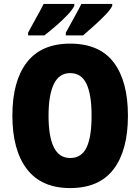

<svg xmlns="http://www.w3.org/2000/svg" viewBox="-20 -947 714 977"><path d="M631 -358Q631 -182 558 -86Q485 10 337 10Q191 10 117 -86.5Q43 -183 43 -359Q43 -534 116.5 -629.5Q190 -725 337 -725Q486 -725 558.5 -629.5Q631 -534 631 -358ZM227 -358Q227 -252 254 -197.5Q281 -143 337 -143Q395 -143 420.5 -196.5Q446 -250 446 -358Q446 -466 420 -520.5Q394 -575 337 -575Q281 -575 254 -519.5Q227 -464 227 -358ZM551 -917Q542 -898 515.5 -870.5Q489 -843 457.5 -815Q426 -787 403 -767H315V-781Q340 -827 361.5 -865.5Q383 -904 394 -927H551ZM358 -917Q349 -898 323 -870.5Q297 -843 265 -815.5Q233 -788 206 -767H123V-781Q148 -828 169.5 -866Q191 -904 202 -927H358Z"/></svg>

Font: Noto Sans Tamil Condensed Black
Style: Regular
Weight: 900
Width: 3
Designer: Jelle Bosma - Monotype Design Team
Foundry: Monotype Imaging Inc.
Version: Version 2.004; ttfautohint (v1.8.4.7-5d5b)